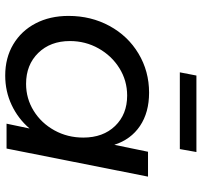

<svg xmlns="http://www.w3.org/2000/svg" viewBox="-38 -712 755 718"><g transform="rotate(90 339.0 -352.5)"><path d="M39 -232Q39 -316 76.5 -385Q114 -454 180 -493.5Q246 -533 326 -533Q400 -533 450.5 -499Q501 -465 521 -403L547 -529H640L535 0H442L460 -86Q423 -43 372 -19Q321 5 262 5Q196 5 145.5 -25Q95 -55 67 -108.5Q39 -162 39 -232ZM494 -287Q494 -361 450.5 -406Q407 -451 337 -451Q281 -451 234.5 -422Q188 -393 160.5 -344Q133 -295 133 -237Q133 -164 177.5 -118.5Q222 -73 293 -73Q348 -73 394 -101.5Q440 -130 467 -179Q494 -228 494 -287ZM262 -710H548L537 -648H250Z"/></g></svg>

Font: Gontserrat
Style: Italic
Weight: 400
Italic angle: -11.3°
Designer: Julieta Ulanovsky
Foundry: Julieta Ulanovsky
Version: Version 6.001